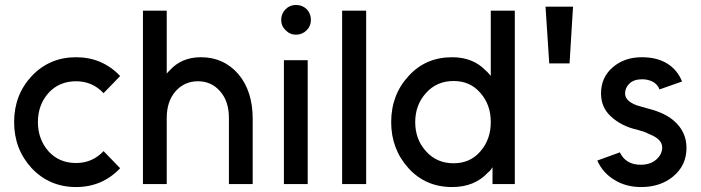

<svg xmlns="http://www.w3.org/2000/svg" viewBox="-20 -743 2829 775"><path d="M287 -512Q180 -512 108 -436Q37 -360 37 -250Q37 -141 108 -64Q180 12 287 12Q393 12 465 -64L398 -133Q353 -85 287 -85Q219 -85 176 -132Q133 -181 133 -250Q133 -320 176 -368Q219 -415 287 -415Q353 -415 398 -367L465 -436Q393 -512 287 -512Z M1000 0V-264Q1000 -319 985.5 -364.5Q971 -410 942 -444Q883 -512 791 -512Q713 -512 665 -459Q662 -456 659 -453Q656 -450 653 -446V-700H557V0H653V-267Q653 -334 689 -375Q725 -415 779 -415Q833 -415 868 -375Q904 -335 904 -267V0Z M1126 0H1222V-500H1126ZM1235 -663Q1235 -688 1218 -706Q1200 -723 1175 -723Q1150 -723 1133 -706Q1115 -688 1115 -663Q1115 -638 1133 -621Q1150 -603 1175 -603Q1200 -603 1218 -621Q1235 -638 1235 -663Z M1361 -700V0H1458V-700Z M1811 -416Q1743 -416 1700 -368Q1656 -320 1656 -250Q1656 -180 1700 -132Q1743 -84 1811 -84Q1878 -84 1919 -132Q1940 -156 1950.5 -185.5Q1961 -215 1961 -250Q1961 -286 1950.5 -315Q1940 -344 1919 -368Q1878 -416 1811 -416ZM1805 -512Q1890 -512 1942 -457Q1948 -452 1952 -447Q1956 -442 1961 -437V-700H2058V0H1968V-68Q1964 -62 1960 -56.5Q1956 -51 1950 -47Q1896 12 1805 12Q1698 12 1629 -64Q1559 -141 1559 -250Q1559 -360 1629 -436Q1698 -512 1805 -512Z M2182 -716 2197 -487H2279L2293 -716Z M2733 -414Q2715 -460 2674 -486Q2632 -512 2571 -512Q2501 -512 2454 -472Q2406 -431 2406 -366Q2406 -309 2446 -273Q2465 -255 2491.5 -241Q2518 -227 2550 -220Q2565 -216 2577 -212Q2589 -208 2600 -202Q2652 -182 2653 -149Q2653 -120 2629 -99Q2605 -78 2566 -78Q2506 -78 2482 -128L2391 -95Q2413 -45 2460 -17Q2506 12 2568 12Q2644 12 2695 -29Q2751 -74 2751 -146Q2751 -209 2704 -252Q2667 -287 2595 -305Q2583 -308 2572 -311.5Q2561 -315 2550 -318Q2504 -335 2503 -365Q2503 -389 2521 -406Q2539 -423 2572 -423Q2597 -423 2617 -412Q2636 -400 2642 -382Z"/></svg>

Font: Unageo
Style: Medium
Weight: 500
Designer: Richard Sepsi
Foundry: Richard Sepsi
Version: Version 2.000